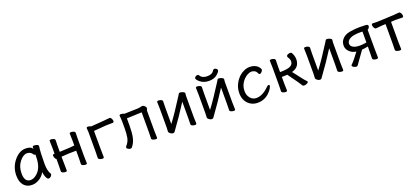

<svg xmlns="http://www.w3.org/2000/svg" viewBox="41 -1663 5885 2714"><g transform="rotate(-20 2984.0 -306.5)"><path d="M220 -48Q262 -48 303 -79Q405 -153 405 -330L406 -365H397Q388 -365 383 -372Q354 -422 298 -422Q241 -422 185.5 -352Q130 -282 130 -180Q130 -48 220 -48ZM217 24Q141 24 95.5 -27.5Q50 -79 50 -175Q50 -302 128.5 -397Q207 -492 303 -492Q385 -492 407 -446V-475Q407 -491 432 -491Q452 -491 473.5 -483Q495 -475 495 -459V-457Q482 -368 482 -195Q482 -92 516 -38Q519 -32 519 -25Q519 -16 504 1.5Q489 19 470 19Q450 19 438 -5Q417 -43 411 -98Q383 -44 329 -10Q275 24 217 24Z M1024 14Q1005 14 984.5 5.5Q964 -3 964 -20L966 -108V-218Q853 -218 742 -209Q742 -109 745 -2Q745 14 722 14Q703 14 682.5 5.5Q662 -3 662 -20L664 -108V-203Q654 -206 644.5 -225Q635 -244 635 -261Q635 -282 654 -282H664V-367L661 -474Q661 -490 685 -490Q703 -490 723.5 -481.5Q744 -473 744 -456L742 -367V-282L902 -290Q916 -291 931 -293Q946 -295 956 -295Q966 -295 966 -296V-367L963 -474Q963 -490 987 -490Q1005 -490 1025.5 -481.5Q1046 -473 1046 -456L1044 -367V-108L1047 -2Q1047 14 1024 14Z M1277 16Q1258 16 1237.5 7Q1217 -2 1217 -19L1219 -108V-410L1215 -461Q1215 -481 1234 -481Q1248 -481 1267 -475L1285 -468L1481 -483Q1503 -485 1529 -488Q1555 -491 1567 -491Q1582 -491 1593 -471Q1604 -451 1604 -433Q1604 -411 1585 -411Q1520 -411 1482 -409L1298 -394Q1298 -107 1301 -1Q1301 16 1277 16Z M1697 18Q1682 18 1663.5 7Q1645 -4 1645 -15Q1645 -25 1651 -34Q1696 -83 1707 -141.5Q1718 -200 1718 -281V-387Q1718 -417 1715 -438Q1712 -459 1712 -467Q1712 -476 1716 -482Q1720 -488 1735 -488Q1747 -488 1768 -482L1788 -475L1988 -481Q2013 -482 2029.5 -487Q2046 -492 2061 -492Q2076 -492 2093.5 -475.5Q2111 -459 2111 -445Q2111 -432 2105.5 -422.5Q2100 -413 2100 -402V-107L2103 -1Q2103 15 2080 15Q2061 15 2040 6.5Q2019 -2 2019 -19L2021 -107V-411L1796 -402V-291Q1796 -184 1780.5 -113.5Q1765 -43 1719 11Q1713 18 1697 18Z M2338 19Q2320 19 2298.5 3.5Q2277 -12 2277 -29V-31Q2280 -58 2280 -86V-364L2277 -471Q2277 -487 2301 -487Q2319 -487 2339.5 -478.5Q2360 -470 2360 -453L2358 -364V-112Q2451 -234 2593 -459Q2598 -467 2603.5 -478Q2609 -489 2625 -489Q2637 -489 2653 -484Q2694 -471 2694 -452L2690 -415V-106L2693 0Q2693 16 2670 16Q2651 16 2630.5 7.5Q2610 -1 2610 -18L2612 -106V-356Q2489 -163 2384 -21Q2374 -9 2365.5 5Q2357 19 2338 19Z M2921 19Q2903 19 2881.5 3.5Q2860 -12 2860 -29V-31Q2863 -58 2863 -86V-364L2860 -471Q2860 -487 2884 -487Q2902 -487 2922.5 -478.5Q2943 -470 2943 -453L2941 -364V-112Q3034 -234 3176 -459Q3181 -467 3186.5 -478Q3192 -489 3208 -489Q3220 -489 3236 -484Q3277 -471 3277 -452L3273 -415V-106L3276 0Q3276 16 3253 16Q3234 16 3213.5 7.5Q3193 -1 3193 -18L3195 -106V-356Q3072 -163 2967 -21Q2957 -9 2948.5 5Q2940 19 2921 19ZM3070 -502Q2992 -502 2940 -545Q2896 -581 2896 -604Q2896 -615 2910.5 -626Q2925 -637 2940 -637Q2955 -637 2963 -624Q2992 -573 3068 -573Q3105 -573 3130.5 -584Q3156 -595 3173 -624Q3181 -637 3197 -637Q3211 -637 3225 -626Q3239 -615 3239 -604Q3239 -580 3193 -541Q3147 -502 3070 -502Z M3610 24Q3556 24 3510.5 -1.5Q3465 -27 3437.5 -75.5Q3410 -124 3410 -190Q3410 -255 3433 -309Q3456 -363 3493.5 -404Q3531 -445 3578.5 -468.5Q3626 -492 3671 -492Q3715 -492 3744 -480Q3773 -468 3790.5 -451.5Q3808 -435 3816 -420.5Q3824 -406 3824 -401Q3824 -383 3807 -366Q3790 -349 3779 -349Q3767 -349 3762 -357Q3755 -371 3748 -383.5Q3741 -396 3732 -402Q3704 -421 3675 -421Q3646 -421 3613.5 -403.5Q3581 -386 3553 -356Q3490 -286 3490 -199Q3490 -149 3508 -115Q3547 -46 3617 -46Q3711 -46 3809 -144Q3826 -161 3837 -161Q3852 -161 3852 -146Q3852 -135 3837.5 -108.5Q3823 -82 3793 -52Q3720 24 3610 24Z M4313 19Q4293 19 4285 6Q4277 -14 4137 -206Q4083 -203 4054 -203V-106L4057 0Q4057 16 4034 16Q4015 16 3994.5 7.5Q3974 -1 3974 -18L3976 -106V-366L3973 -473Q3973 -489 3997 -489Q4015 -489 4035.5 -480.5Q4056 -472 4056 -455L4054 -366V-276Q4165 -276 4209 -298.5Q4253 -321 4253 -366Q4253 -401 4230 -431Q4224 -440 4224 -452Q4224 -466 4243 -474.5Q4262 -483 4278 -483Q4296 -483 4302 -473Q4332 -423 4332 -370Q4332 -251 4213 -219L4212 -220Q4213 -220 4225 -205Q4237 -190 4290 -120.5Q4343 -51 4359 -36.5Q4375 -22 4375 -15Q4375 -2 4353 8.5Q4331 19 4313 19Z M4548 19Q4530 19 4508.5 3.5Q4487 -12 4487 -29V-31Q4490 -58 4490 -86V-364L4487 -471Q4487 -487 4511 -487Q4529 -487 4549.5 -478.5Q4570 -470 4570 -453L4568 -364V-112Q4661 -234 4803 -459Q4808 -467 4813.5 -478Q4819 -489 4835 -489Q4847 -489 4863 -484Q4904 -471 4904 -452L4900 -415V-106L4903 0Q4903 16 4880 16Q4861 16 4840.5 7.5Q4820 -1 4820 -18L4822 -106V-356Q4699 -163 4594 -21Q4584 -9 4575.5 5Q4567 19 4548 19Z M5243 -242Q5287 -242 5344 -252V-416L5312 -417Q5202 -417 5154.5 -389Q5107 -361 5107 -320Q5107 -270 5171 -251Q5199 -242 5243 -242ZM5094 21Q5077 21 5056 9.5Q5035 -2 5035 -16Q5035 -24 5045 -32Q5087 -71 5167 -180Q5108 -187 5067 -227Q5026 -267 5026 -317Q5026 -366 5049 -399Q5094 -464 5187 -477Q5262 -489 5330 -489Q5397 -489 5419.5 -486.5Q5442 -484 5448 -477Q5454 -470 5454 -459Q5454 -447 5442.5 -431.5Q5431 -416 5422 -415Q5422 -51 5425 0Q5425 18 5400 18Q5379 18 5360 10Q5341 2 5341 -12V-13Q5344 -79 5344 -192Q5296 -182 5252 -178Q5226 -141 5182.5 -81.5Q5139 -22 5117 11Q5111 21 5094 21Z M5750 16Q5730 16 5707.5 7.5Q5685 -1 5685 -18L5687 -115V-404L5625 -401Q5602 -400 5577.5 -396.5Q5553 -393 5541 -393Q5525 -393 5513.5 -414Q5502 -435 5502 -454Q5502 -476 5521 -476L5593 -474L5837 -485Q5861 -487 5885.5 -489.5Q5910 -492 5922 -492Q5937 -492 5948 -470.5Q5959 -449 5959 -432Q5959 -409 5941 -409L5838 -411L5771 -407V-115L5774 0Q5774 16 5750 16Z"/></g></svg>

Font: LXGW WenKai Lite
Style: Bold
Weight: 700
Designer: LXGW / Fontworks Inc.
Foundry: LXGW / Fontworks Inc.
Version: Version 1.330;April 28, 2024